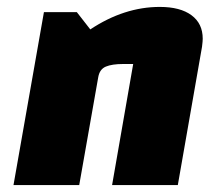

<svg xmlns="http://www.w3.org/2000/svg" viewBox="-20 -535 635 555"><path d="M202 -500 241 -450Q339 -515 442 -515Q501 -515 533.5 -491Q566 -467 566 -423Q566 -416 564 -400L494 0H304L365 -350H336Q304 -350 286 -342.5Q268 -335 264 -312L209 0H19L107 -500Z"/></svg>

Font: Changa One
Style: Italic
Weight: 400
Italic angle: -12°
Designer: Eduardo Rodriguez Tunni
Foundry: Eduardo Rodriguez Tunni
Version: Version 1.003